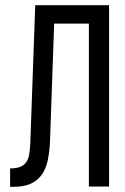

<svg xmlns="http://www.w3.org/2000/svg" viewBox="-20 -720 484 741"><path d="M189 -629H323V0H401V-700H116L97 -170C96.3 -153.3 95 -138.7 93 -126C91 -113.3 87.2 -102.8 81.5 -94.5C75.8 -86.2 68 -80 58 -76C48 -72 35 -70 19 -70V1H32C58.7 1 80.8 -3 98.5 -11C116.2 -19 130.3 -30.5 141 -45.5C151.7 -60.5 159.3 -78.7 164 -100C168.7 -121.3 171.7 -146 173 -174Z"/></svg>

Font: Bebas Neue Regular two
Style: Regular2
Weight: 400
Designer: Ryoichi Tsunekawa & LGV (GE)
Foundry: Free Software Foundation, Inc.
Version: Version 1.003 August 13, 2016